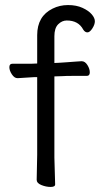

<svg xmlns="http://www.w3.org/2000/svg" viewBox="-20 -728 410 759"><path d="M125 -17 127 -116V-423H114L50 -419H49Q37 -419 27 -434Q17 -449 17 -462.5Q17 -476 29 -476H103L127 -477V-589Q127 -664 188 -694Q216 -708 249 -708Q282 -708 306 -697Q330 -686 342.5 -671.5Q355 -657 355 -644Q355 -631 345 -615.5Q335 -600 325.5 -600Q316 -600 309 -611Q290 -647 244 -647Q225 -647 210 -632Q195 -617 195 -585V-479L216 -480Q228 -481 245.5 -482Q263 -483 279 -484.5Q295 -486 302 -486H303Q316 -486 325.5 -471Q335 -456 335 -442Q335 -428 323 -428H266Q240 -428 227 -427L195 -426V-105L198 1Q198 11 180 11Q162 11 143.5 3.5Q125 -4 125 -17Z"/></svg>

Font: LXGW WenKai Lite
Style: Regular
Weight: 400
Designer: LXGW / Fontworks Inc.
Foundry: LXGW / Fontworks Inc.
Version: Version 1.511; March 25, 2025